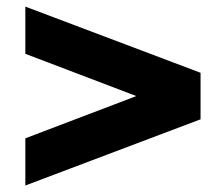

<svg xmlns="http://www.w3.org/2000/svg" viewBox="-20 -634 675 588"><path d="M57.6 -65.9V-210.4L397.5 -339.8L57.6 -469.2V-613.8L594.2 -411.1V-268.6Z"/></svg>

Font: Schibsted Grotesk ExtraBold
Style: Regular
Weight: 800
Designer: Bakken & Baeck AS, Henrik Kongsvoll
Foundry: Schibsted ASA
Version: Version 1.100; ttfautohint (v1.8.4.7-5d5b);gftools[0.9.25]